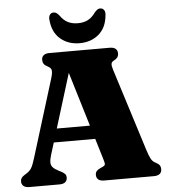

<svg xmlns="http://www.w3.org/2000/svg" viewBox="-60 -966 905 1020"><g transform="rotate(-5 392.5 -456.0)"><path d="M177.5 -297H468L468.5 -224.5H176.5ZM257 -33Q257 -18 247 -9Q237 0 215.5 0H55Q34 0 23.8 -9Q13.5 -18 13.5 -33Q13.5 -44 18.5 -51.5Q23.5 -59 35.5 -66.5L46 -73Q62.5 -83 72 -98Q81.5 -113 92.5 -149.5L221 -565Q230 -594.5 227.5 -608Q225 -621.5 207 -630Q193 -637 187.2 -645.8Q181.5 -654.5 181.5 -667Q181.5 -682.5 192 -691.2Q202.5 -700 224 -700H544Q565.5 -700 575.8 -691.2Q586 -682.5 586 -667Q586 -653.5 579.8 -645Q573.5 -636.5 562 -631Q549.5 -625 547.2 -615Q545 -605 552 -583L691 -142.5Q701.5 -109.5 710 -94Q718.5 -78.5 732 -72Q749.5 -63 755.2 -54.8Q761 -46.5 761 -33Q761 -18 750.8 -9Q740.5 0 719 0H454.5Q432.5 0 422.5 -9Q412.5 -18 412.5 -33Q412.5 -45.5 418.8 -53Q425 -60.5 438 -66.5L454 -74Q467 -80 465.2 -90Q463.5 -100 456.5 -123L308.5 -612.5L329.5 -628L185.5 -162Q177.5 -136.5 177.5 -120.8Q177.5 -105 187.2 -94.2Q197 -83.5 218.5 -72.5L232 -65.5Q243.5 -59.5 250.2 -52.5Q257 -45.5 257 -33ZM388 -844.5Q420.5 -844.5 442.8 -856.8Q465 -869 482 -893.5Q489.5 -902.5 496.5 -907.5Q503.5 -912.5 511.5 -912.5Q525.5 -912.5 532.5 -902.2Q539.5 -892 537.5 -875.5Q532 -809 490.8 -773.5Q449.5 -738 388 -738Q327 -738 285.5 -773.5Q244 -809 238.5 -875.5Q236.5 -892 243.5 -902.2Q250.5 -912.5 264.5 -912.5Q273 -912.5 279.8 -907.5Q286.5 -902.5 294 -893.5Q312 -867.5 334.8 -856Q357.5 -844.5 388 -844.5Z"/></g></svg>

Font: Fraunces Black
Style: Regular
Weight: 900
Version: Version 1.000;[b76b70a41]